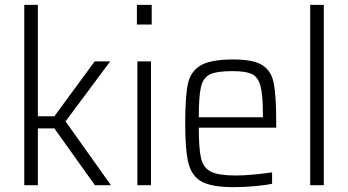

<svg xmlns="http://www.w3.org/2000/svg" viewBox="-20 -763 1435 791"><path d="M80 -743H136V-284H204L370 -510H434L250 -263L437 0H371L204 -234H136V0H80Z M544 -743H605V-662H544ZM546 -510H602V0H546Z M1118 -237H799Q799 -149 808.5 -110Q818 -71 849.5 -55.5Q881 -40 952 -40Q985 -40 1026.5 -44Q1068 -48 1101 -53V-6Q1074 0 1029 4Q984 8 942 8Q853 8 811.5 -14.5Q770 -37 756.5 -90.5Q743 -144 743 -254Q743 -365 754 -417Q765 -469 806.5 -493.5Q848 -518 941 -518Q1024 -518 1061 -494.5Q1098 -471 1108 -419.5Q1118 -368 1118 -256ZM799 -280H1063V-296Q1063 -375 1052.5 -411Q1042 -447 1016.5 -458.5Q991 -470 938 -470Q873 -470 845 -456.5Q817 -443 808 -405Q799 -367 799 -280Z M1258 -743H1314V0H1258Z"/></svg>

Font: Saira SemiCondensed Light
Style: Regular
Weight: 300
Width: 4
Designer: Hector Gatti with collaboration of the Omnibus-Type team
Foundry: Omnibus-Type
Version: Version 0.072; ttfautohint (v1.8)